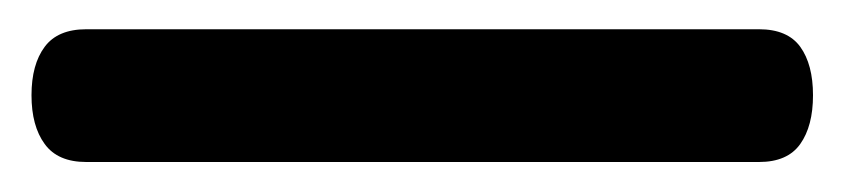

<svg xmlns="http://www.w3.org/2000/svg" viewBox="-20 76 564 128"><path d="M1 139.5Q1 119 9.8 107.2Q18.5 95.5 37.5 95.5H486Q505 95.5 513.5 107.2Q522 119 522 139.5Q522 160 513.5 172Q505 184 486 184H37.5Q18.5 184 9.8 172Q1 160 1 139.5Z"/></svg>

Font: Fraunces
Style: Regular
Weight: 900
Version: Version 1.000;[b76b70a41]